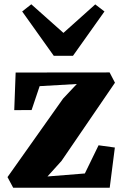

<svg xmlns="http://www.w3.org/2000/svg" viewBox="-20 -876 574 896"><path d="M338.5 -484 165 -474 127.5 -362.5 46.5 -362 53 -537.5 491.5 -538 516.5 -490 267 -125 201.5 -52.5 376 -66.5 440 -198 516 -187.5 492 0H41.5L15 -49.5L274.5 -416ZM231 -615.5 83.5 -822.5 126 -856 276 -722.5 424.5 -855.5 467.5 -822.5 320.5 -615.5Z"/></svg>

Font: Merriweather 60pt Black
Style: Regular
Weight: 900
Version: Version 2.100